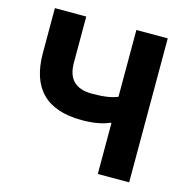

<svg xmlns="http://www.w3.org/2000/svg" viewBox="-103 -798 885 899"><g transform="rotate(15 339.0 -349.0)"><path d="M449 0H601V-698H449V-374C420 -362 383 -356 325 -356C244 -356 206 -396 206 -475V-698H54V-481C54 -311 138 -224 311 -224C371 -224 412 -233 444 -247H449Z"/></g></svg>

Font: LVC Sans
Style: Bold
Weight: 700
Designer: Mike Abbink, Paul van der Laan, Pieter van Rosmalen
Foundry: Bold Monday
Version: Version 3.0